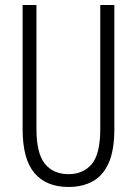

<svg xmlns="http://www.w3.org/2000/svg" viewBox="-20 -734 544 764"><path d="M435 -221Q435 -136 412.5 -85.5Q390 -35 349 -12.5Q308 10 253 10Q164 10 117 -45.5Q70 -101 70 -220V-714H125V-222Q125 -124 158.5 -82.5Q192 -41 253 -41Q311 -41 345 -81Q379 -121 379 -222V-714H435Z"/></svg>

Font: Noto Sans Tamil ExtraCondensed Light
Style: Regular
Weight: 300
Width: 2
Designer: Jelle Bosma - Monotype Design Team
Foundry: Monotype Imaging Inc.
Version: Version 2.004; ttfautohint (v1.8.4.7-5d5b)